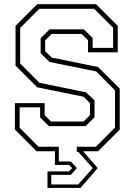

<svg xmlns="http://www.w3.org/2000/svg" viewBox="-20 -720 641 914"><path d="M206 174.5V96H308.5L323.5 80L308.5 65H241.5V0H154L51 -103V-229H192.5V-172L223 -141.5H378L408.5 -172V-229L378 -259.5L157 -304.5L54 -407.5V-597L157 -700H437.5L540.5 -597V-471H399V-528L368.5 -558.5H226L195 -528V-476.5L226 -446L447 -401L550 -298V-103L447 0H375.5L445 80L363.5 174.5ZM224 158H352.5L421.5 80L352.5 3H345.5V-21.5H436.5L527.5 -113V-289.5L438 -380L216 -425L173.5 -466.5V-538L216 -580.5H379L421 -539V-492H518.5V-588L428 -678H167L76 -587V-418L167.5 -326L389 -280.5L430 -242.5V-162L387.5 -119.5H213L171 -161V-209H73.5V-112L163.5 -21.5H260V48.5H317L346 80L317 112.5H224Z"/></svg>

Font: Tourney Condensed ExtraLight
Style: Regular
Weight: 200
Width: 3
Designer: Tyler Finck
Foundry: Etcetera Type Co
Version: Version 1.010; ttfautohint (v1.8.3)